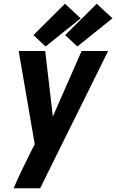

<svg xmlns="http://www.w3.org/2000/svg" viewBox="-20 -803 622 1028"><path d="M53 205H195L559 -530H417L263 -179L222 -530H80L166 -31L144 12Q120 60 97 108Q74 156 53 205ZM394 -554 582 -705 498 -783 329 -615ZM224 -554 412 -705 328 -783 159 -615Z"/></svg>

Font: Iosevka Sparkle XBdObl
Style: Regular
Weight: 800
Italic angle: -9°
Designer: Belleve Invis
Foundry: Belleve Invis
Version: Version 4.5.0; ttfautohint (v1.8.3)